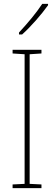

<svg xmlns="http://www.w3.org/2000/svg" viewBox="-20 -971 278 991"><path d="M228 -944V-951H198C165 -901 123 -852 78 -803V-793H94C138 -832 194 -896 228 -944ZM194 0V-19L133 -22V-691L194 -695V-714H45V-695L107 -691V-22L45 -19V0Z"/></svg>

Font: Noto Sans Gujarati Condensed Thin
Style: Regular
Weight: 100
Width: 3
Designer: Jelle Bosma - Monotype Design Team, Universal Thirst
Foundry: Monotype Imaging Inc.
Version: Version 2.106